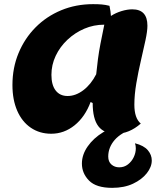

<svg xmlns="http://www.w3.org/2000/svg" viewBox="-20 -620 776 926"><path d="M227 25Q171 25 128.5 -4Q86 -33 63 -86Q40 -139 40 -210Q40 -293 69.5 -364Q99 -435 151.5 -488Q204 -541 275 -570.5Q346 -600 429 -600Q453 -600 470.5 -598.5Q488 -597 508 -592Q514 -564 515 -543Q538 -558 566 -566.5Q594 -575 618 -575Q691 -575 691 -496Q691 -470 681.5 -425.5Q672 -381 659.5 -327.5Q647 -274 637.5 -218.5Q628 -163 628 -115Q628 -50 659 -24Q603 25 540 25Q482 25 454.5 -11Q427 -47 427 -123L417 -128Q390 -56 339.5 -15.5Q289 25 227 25ZM306 -157Q345 -157 382 -185Q419 -213 444 -262Q448 -301 452.5 -335.5Q457 -370 464.5 -409Q472 -448 483 -501Q432 -501 386.5 -481.5Q341 -462 305 -428Q269 -394 248.5 -350.5Q228 -307 228 -259Q228 -210 248.5 -183.5Q269 -157 306 -157ZM521 286Q444 286 409.5 251Q375 216 375 169Q375 126 403 86Q431 46 478 17.5Q525 -11 582 -21H634V-5Q564 19 533 55Q502 91 502 135Q502 160 517.5 173.5Q533 187 555 187Q579 187 597 173Q615 159 625 138Q635 117 635 96Q635 82 631 71Q674 82 693 104.5Q712 127 712 154Q712 185 688 215.5Q664 246 621.5 266Q579 286 521 286Z"/></svg>

Font: Lemon
Style: Regular
Weight: 400
Designer: Eduardo Rodriguez Tunni
Foundry: Eduardo Rodriguez Tunni
Version: Version 1.003; ttfautohint (v1.8.4.7-5d5b);gftools[0.9.24]